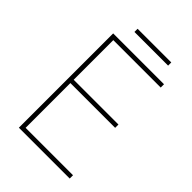

<svg xmlns="http://www.w3.org/2000/svg" viewBox="-239 -992 1028 1028"><g transform="rotate(45 275.0 -478.0)"><path d="M433 -890H178V-866H433ZM488 -66V-91H129V-430H468V-455H129V-755H488V-780H103V-66Z"/></g></svg>

Font: Noto Sans Malayalam UI Thin
Style: Regular
Weight: 100
Designer: Jelle Bosma - Monotype Design Team
Foundry: Monotype Imaging Inc.
Version: Version 2.104